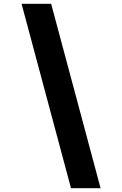

<svg xmlns="http://www.w3.org/2000/svg" viewBox="-20 -843 640 1006"><path d="M352 143 93 -823H248L507 143Z"/></svg>

Font: Iosevka Curly Slab HvEx
Style: Italic
Weight: 900
Width: 7
Italic angle: -9°
Monospace: yes
Designer: Belleve Invis
Foundry: Belleve Invis
Version: Version 11.1.0; ttfautohint (v1.8.3)